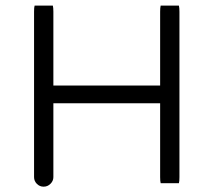

<svg xmlns="http://www.w3.org/2000/svg" viewBox="-20 -684 777 699"><path d="M106 -663.6Q104 -657.2 104 -641.6V-39.1Q104 -24.9 114.3 -14.6Q124.5 -4.4 138.7 -4.4Q153.3 -4.4 163.8 -14.9Q174.3 -25.4 174.3 -39.1V-308.1H563V-39.1Q563 -24.9 564.9 -17.1H631.3Q633.3 -23.4 633.3 -39.1V-641.6Q633.3 -655.8 631.3 -663.6H564.9Q563 -655.3 563 -641.6V-372.6H174.3V-641.6Q174.3 -655.8 172.4 -663.6Z"/></svg>

Font: YuPearl-ExtraLight
Style: ExtraLight
Weight: 200
Designer: Max Yao
Foundry: Max-Everyday
Version: Version 1.011; ttfautohint (v1.8.3)